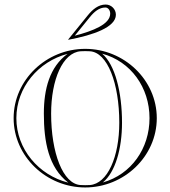

<svg xmlns="http://www.w3.org/2000/svg" viewBox="-20 -820 750 845"><path d="M281 -645C390.9 -665.5 490 -700.5 490 -755C490 -779.8 469.8 -800 445 -800C413.1 -800 387.8 -779 365.7 -751.7L280 -646ZM309.1 -662.9 375 -744.1C394.5 -768.1 416.2 -787 444 -787C455.6 -787 465 -774.9 465 -760C465 -713.6 390.2 -684 309.1 -662.9ZM40 -300C40 -131.6 183.9 5 355 5C526.1 5 670 -131.6 670 -300C670 -468.4 526.1 -605 355 -605C183.9 -605 40 -468.4 40 -300ZM505 -280C505 -130.7 453.8 -11.1 375 -5.6C368.4 -5.2 361.7 -5 355 -5C348.3 -5 341.6 -5.2 335 -5.6C256.7 -9.7 205 -147.7 205 -320C205 -469.3 256.2 -588.9 335 -594.4C341.6 -594.8 348.3 -595 355 -595C361.7 -595 368.4 -594.8 375 -594.4C453.3 -590.3 505 -452.3 505 -280ZM277.4 -583C198.2 -525.5 173 -427.7 173 -320C173 -196.6 193.4 -82.7 280.5 -16.2C150.6 -48.6 52 -163.8 52 -300C52 -435.1 149 -549.5 277.4 -583ZM429.5 -583.8C555.9 -549.6 638 -435 638 -300C638 -166.2 557.6 -52.4 432.6 -17C487.6 -61.9 517 -165.7 517 -280C517 -413.5 486.7 -535.1 429.5 -583.8Z"/></svg>

Font: Sortefax
Style: Medium
Weight: 500
Designer: gluk
Foundry: gluk
Version: Version 0.261